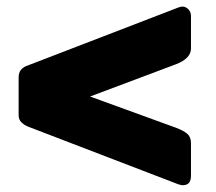

<svg xmlns="http://www.w3.org/2000/svg" viewBox="-20 -633 639 567"><path d="M544 -114Q544 -95 533 -89Q522 -83 506 -89L63 -259Q51 -264 43 -272Q35 -280 35 -293V-404Q35 -419 42.5 -427.5Q50 -436 63 -440L507 -611Q522 -617 533 -608.5Q544 -600 544 -586V-490Q544 -460 499 -443L246 -348L499 -256Q523 -247 533.5 -237.5Q544 -228 544 -210Z"/></svg>

Font: Libre Franklin Black
Style: Regular
Weight: 900
Designer: Pablo Impallari, Rodrigo Fuenzalida, Nhung Nguyen
Foundry: Impallari Type
Version: Version 3.000